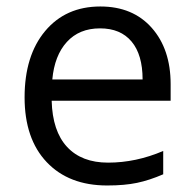

<svg xmlns="http://www.w3.org/2000/svg" viewBox="-20 -565 601 595"><path d="M312 9.8Q193.4 9.8 124.8 -62.5Q56.2 -134.8 56.2 -263.2Q56.2 -392.6 119.9 -468.8Q183.6 -544.9 291 -544.9Q391.6 -544.9 450.2 -478.8Q508.8 -412.6 508.8 -304.2V-252.9H140.1Q142.6 -158.7 187.7 -109.9Q232.9 -61 314.9 -61Q401.4 -61 485.8 -97.2V-24.9Q442.9 -6.3 404.5 1.7Q366.2 9.8 312 9.8ZM290 -477.1Q225.6 -477.1 187.3 -435.1Q148.9 -393.1 142.1 -318.8H421.9Q421.9 -395.5 387.7 -436.3Q353.5 -477.1 290 -477.1Z"/></svg>

Font: f01525491
Style: Regular
Weight: 400
Foundry: Ascender Corporation
Version: Version 1.10